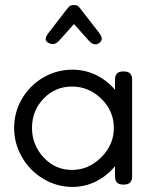

<svg xmlns="http://www.w3.org/2000/svg" viewBox="-20 -719 606 750"><path d="M367.2 -550.8Q347.2 -537.1 327.1 -560.1L269 -625L210 -559.1Q189.9 -537.6 165 -554.2Q149.9 -564.9 169.9 -590.8L238.8 -680.2Q240.2 -682.1 242.9 -685.3Q245.6 -688.5 246.8 -689.7Q248 -690.9 250 -693.1Q252 -695.3 253.4 -696Q254.9 -696.8 257.3 -697.8Q259.8 -698.7 262.7 -699Q265.6 -699.2 269 -699.2Q273.9 -699.2 277.3 -698.7Q280.8 -698.2 283.4 -696.3Q286.1 -694.3 287.6 -692.9Q289.1 -691.4 292.5 -687Q295.9 -682.6 297.9 -680.2L367.2 -590.8Q387.7 -564.5 367.2 -550.8ZM263.2 11.2Q202.1 11.2 149.2 -20.5Q96.2 -52.2 65.7 -105.5Q35.2 -158.7 35.2 -219.2Q35.2 -280.8 65.9 -333.3Q96.7 -385.7 149.2 -416.3Q201.7 -446.8 263.2 -446.8Q312.5 -446.8 355.5 -425.8Q398.4 -404.8 429.2 -368.2V-408.2Q429.2 -439.9 460.9 -439.9H463.9Q496.1 -439.9 496.1 -408.2V-29.8Q496.1 2 463.9 2H460.9Q429.2 2 429.2 -29.8V-69.8Q398.4 -32.2 355.2 -10.5Q312 11.2 263.2 11.2ZM261.2 -55.2Q326.2 -55.2 375.5 -104.5Q424.8 -153.8 424.8 -219.2Q424.8 -285.2 376 -333Q327.1 -380.9 261.2 -380.9Q195.3 -380.9 150.1 -333.7Q105 -286.6 105 -219.2Q105 -152.8 150.4 -104Q195.8 -55.2 261.2 -55.2Z"/></svg>

Font: Arcon Rounded-
Style: Regular
Weight: 400
Designer: M. Zarth
Foundry: martin zarth - visuelle & digitale kommunikation
Version: Version 1.110;PS 001.110;hotconv 1.0.70;makeotf.lib2.5.58329